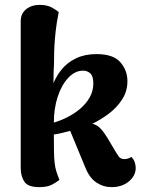

<svg xmlns="http://www.w3.org/2000/svg" viewBox="-20 -753 592 788"><path d="M141 15Q94 15 79.5 -8Q65 -31 65 -63V-662Q64 -696 86.5 -714.5Q109 -733 143 -733Q173 -733 193 -722Q213 -711 221 -703Q212 -658 208.5 -625.5Q205 -593 203.5 -566.5Q202 -540 202 -514Q202 -488 200 -456L199 -379L192 -392Q206 -434 230.5 -465Q255 -496 291.5 -513.5Q328 -531 376 -531Q445 -531 474 -497.5Q503 -464 503 -420Q503 -379 482 -346Q461 -313 428.5 -288Q396 -263 359 -245Q378 -241 392.5 -225.5Q407 -210 421 -187L447 -143Q460 -121 467.5 -110.5Q475 -100 491 -100Q497 -100 504.5 -102Q512 -104 519 -109Q529 -99 533 -87Q537 -75 537 -64Q537 -32 509 -8.5Q481 15 438 15Q404 15 375.5 -4Q347 -23 330 -66L268 -216Q249 -211 233 -207Q217 -203 201 -201Q201 -161 201.5 -133.5Q202 -106 204 -86.5Q206 -67 211 -50.5Q216 -34 224 -15Q212 -5 193 5Q174 15 141 15ZM201 -250Q229 -258 257.5 -272.5Q286 -287 310 -307.5Q334 -328 348.5 -354Q363 -380 363 -411Q363 -440 351 -451.5Q339 -463 321 -463Q288 -463 260.5 -434Q233 -405 217 -356.5Q201 -308 201 -250Z"/></svg>

Font: Arima Thin
Style: Bold
Weight: 700
Version: Version 1.100